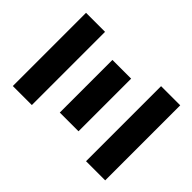

<svg xmlns="http://www.w3.org/2000/svg" viewBox="-171 -808 957 957"><g transform="rotate(-45 308.0 -329.0)"><path d="M43 0V-135H572V0ZM122 -267V-399H493V-267ZM50 -524V-658H566V-524Z"/></g></svg>

Font: Ysabeau SC Black
Style: Regular
Weight: 900
Designer: Christian Thalmann (Catharsis Fonts)
Version: Version 2.001;gftools[0.9.30]; featfreeze: smcp